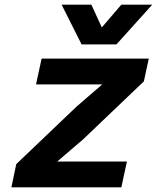

<svg xmlns="http://www.w3.org/2000/svg" viewBox="-20 -806 690 826"><path d="M50 -100 310 -348 420 -443H135L159 -554H620L599 -456L337 -206L226 -111H526L502 0H29ZM373 -786 418 -688 502 -786H635L481 -615H331L245 -786Z"/></svg>

Font: Azeret Mono SemiBold
Style: Italic
Weight: 600
Italic angle: -12°
Designer: Martin Vácha
Foundry: Displaay
Version: Version 1.000; Glyphs 3.0.3, build 3074